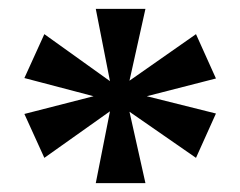

<svg xmlns="http://www.w3.org/2000/svg" viewBox="-20 -780 542 433"><path d="M196 -367H308L272 -528L422 -424L467 -524L311 -563L467 -603L422 -703L272 -598L308 -760H196L228 -597L80 -703L35 -604L191 -563L35 -523L80 -424L228 -529Z"/></svg>

Font: Noto Serif Test
Style: Bold
Weight: 700
Version: Version 1.000